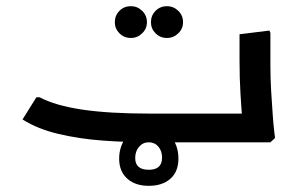

<svg xmlns="http://www.w3.org/2000/svg" viewBox="-20 -461 964 622"><path d="M465 0Q390 0 314 -5.5Q238 -11 170 -27Q102 -43 53 -74L98 -146H108Q159 -119 246 -106Q333 -93 465 -93H763L761 0ZM765 0 768 -42Q768 -42 765 -74.5Q762 -107 759 -158Q756 -209 756 -265V-350L853 -362L856 -354V-247Q856 -206 858.5 -165Q861 -124 863.5 -89.5Q866 -55 868.5 -34.5Q871 -14 871 -14L856 0ZM670 0V-93H776V0ZM670 0Q659 0 654.5 -14Q650 -28 650 -48Q650 -68 654.5 -80.5Q659 -93 670 -93ZM404 -338Q382 -338 367 -353Q352 -368 352 -389Q352 -411 367 -426Q382 -441 404 -441Q425 -441 440.5 -426Q456 -411 456 -389Q456 -368 440.5 -353Q425 -338 404 -338ZM521 -338Q499 -338 484 -353Q469 -368 469 -389Q469 -411 484 -426Q499 -441 521 -441Q542 -441 557.5 -426Q573 -411 573 -389Q573 -368 557.5 -353Q542 -338 521 -338ZM462 141Q418 141 392 117.5Q366 94 366 53Q366 9 393.5 -22Q421 -53 462 -53Q502 -53 530 -23Q558 7 558 53Q558 95 532 118Q506 141 462 141ZM462 89Q505 89 505 50Q505 28 493 14Q481 0 462 0Q443 0 430.5 14.5Q418 29 418 51Q418 89 462 89Z"/></svg>

Font: Fustat SemiBold
Style: Regular
Weight: 600
Designer: Mohamed Gaber, Khaled Hosny, Laura Garcia Mut
Foundry: Kief Type Foundry, Alif Type Foundry, Hard Type Foundry
Version: Version 1.007